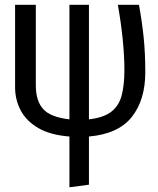

<svg xmlns="http://www.w3.org/2000/svg" viewBox="-20 -560 655 797"><path d="M349.2 -540V-64.6Q411.3 -71.8 442.8 -96.9Q474.4 -122.1 485.4 -165.1Q496.4 -208.2 496.4 -269.2Q496.4 -325.6 489.5 -395.4Q482.6 -465.1 469.2 -540H556.9Q569.2 -472.3 576.2 -406.2Q583.1 -340 583.1 -260Q583.1 -145.6 527.4 -74.9Q471.8 -4.1 349.2 6.7V206.7L268.2 217.4V6.7Q188.7 0.5 139 -28.5Q89.2 -57.4 65.9 -101.8Q42.6 -146.2 42.6 -197.9V-540H128.7V-205.6Q128.7 -141.5 159.2 -107.4Q189.7 -73.3 268.2 -64.6V-540Z"/></svg>

Font: FiraCode Nerd Font
Style: Regular
Weight: 400
Designer: Carrois Corporate, Edenspiekermann AG, Nikita Prokopov
Foundry: Carrois Corporate, Edenspiekermann AG, Nikita Prokopov
Version: Version 6.002;Nerd Fonts 2.2.2